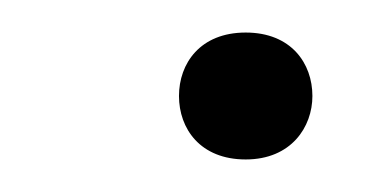

<svg xmlns="http://www.w3.org/2000/svg" viewBox="-20 -98 241 118"><path d="M90 -39C90 -19 103 0 131 0C159 0 172 -20 172 -39C172 -59 159 -78 131 -78C103 -78 90 -59 90 -39Z"/></svg>

Font: Fabada
Style: Regular
Weight: 400
Designer: deFharo
Foundry: deFharo.com
Version: Version 4.000 2011 initial release